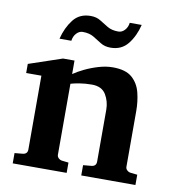

<svg xmlns="http://www.w3.org/2000/svg" viewBox="-74 -725 711 772"><g transform="rotate(10 281.0 -339.0)"><path d="M361.8 -296.9Q361.8 -331.1 345 -358.9Q328.1 -386.7 287.6 -386.7Q260.7 -386.7 237.3 -382.8Q213.9 -378.9 201.7 -375V-85.4Q201.7 -77.1 208 -71.3Q214.4 -65.4 222.2 -64.5L249 -61.5V-19.5H28.8V-61.5L61 -64.5Q81.1 -66.4 81.1 -85.4V-386.7H19V-423.8L154.8 -469.7H201.7V-414.6Q219.2 -426.8 245.4 -439.5Q271.5 -452.1 301.3 -460.9Q331.1 -469.7 358.9 -469.7Q411.1 -469.7 437.3 -446.8Q463.4 -423.8 472.4 -387.9Q481.4 -352.1 481.4 -313V-85.4Q481.4 -77.1 487.8 -71.3Q494.1 -65.4 502.4 -64.5L529.8 -61.5V-19.5H308.6V-61.5L341.8 -64.5Q361.8 -66.4 361.8 -85.4ZM442.9 -657.7Q431.6 -611.3 405.8 -578.6Q379.9 -545.9 335 -545.9Q311 -545.9 294.2 -556.6Q277.3 -567.4 259.5 -578.1Q241.7 -588.9 214.8 -588.9Q200.2 -588.9 189 -576.7Q177.7 -564.5 175.3 -545.9H127Q138.7 -592.3 164.1 -625Q189.5 -657.7 234.9 -657.7Q258.8 -657.7 275.6 -647Q292.5 -636.2 310.3 -625.7Q328.1 -615.2 354.5 -615.2Q369.6 -615.2 380.9 -627.7Q392.1 -640.1 394 -657.7Z"/></g></svg>

Font: Annapurna SIL
Style: Bold
Weight: 700
Designer: Peter Martin, Annie Olsen
Foundry: SIL International
Version: Version 2.000